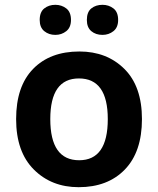

<svg xmlns="http://www.w3.org/2000/svg" viewBox="-20 -768 657 798"><path d="M570 -273Q570 -409 497 -481.5Q424 -554 310 -554Q188 -554 117.5 -481.5Q47 -409 47 -273Q47 -137 120.5 -63.5Q194 10 307 10Q428 10 499 -63.5Q570 -137 570 -273ZM189 -273Q189 -442 308 -442Q428 -442 428 -273Q428 -102 309 -102Q189 -102 189 -273ZM341 -685Q341 -654 359.5 -638.5Q378 -623 406 -623Q432 -623 451.5 -638.5Q471 -654 471 -685Q471 -718 451.5 -733Q432 -748 406 -748Q378 -748 359.5 -733Q341 -718 341 -685ZM145 -685Q145 -654 164 -638.5Q183 -623 210 -623Q236 -623 255.5 -638.5Q275 -654 275 -685Q275 -718 255.5 -733Q236 -748 210 -748Q183 -748 164 -733Q145 -718 145 -685Z"/></svg>

Font: Noto Sans UI
Style: Bold
Weight: 700
Designer: Monotype Design Team
Foundry: Monotype Imaging Inc.
Version: Version 1.901